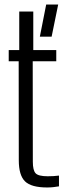

<svg xmlns="http://www.w3.org/2000/svg" viewBox="-20 -821 288 848"><path d="M188.5 7Q118 7 90.5 -20Q63 -47 63 -113L62.5 -550.5H18.5V-600H65V-770H127V-600H228.5V-550.5H124.5L125 -106.5Q125 -69 137.2 -55.8Q149.5 -42.5 190.5 -42.5Q206 -42.5 216.2 -43.2Q226.5 -44 240.5 -45.5V2Q228.5 4 215.8 5.5Q203 7 188.5 7ZM156 -659 184 -801H237L208 -659Z"/></svg>

Font: Big Shoulders Text Thin Light
Style: Regular
Weight: 300
Version: Version 2.002